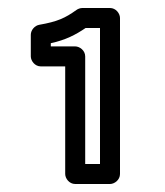

<svg xmlns="http://www.w3.org/2000/svg" viewBox="-20 -875 412 480"><path d="M193 -465V-734C193 -749 179 -759 168 -759H107V-767C144 -775 169 -788 194 -805H230V-465ZM143 -440C143 -429 153 -415 168 -415H255C266 -415 280 -425 280 -440V-830C280 -841 270 -855 255 -855H186C181 -855 175 -853 171 -850C143 -830 124 -821 78 -813C67 -811 57 -800 57 -788V-734C57 -723 67 -709 82 -709H143Z"/></svg>

Font: Falling Sky
Style: Ou
Weight: 400
Designer: Paul D. Hunt
Foundry: Adobe Systems Incorporated
Version: Version 1.02